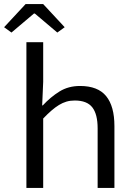

<svg xmlns="http://www.w3.org/2000/svg" viewBox="-36 -918 656 938"><path d="M93 0V-712H175V-518L170 -403H173Q211 -444 254.5 -471Q298 -498 355 -498Q442 -498 482.5 -448.5Q523 -399 523 -302V0H441V-291Q441 -360 415 -393.5Q389 -427 329 -427Q307 -427 288.5 -421.5Q270 -416 252 -405Q234 -394 215 -377.5Q196 -361 175 -339V0ZM20 -759 -16 -785 89 -898H175L280 -785L244 -759L134 -852H130Z"/></svg>

Font: Source Code Pro
Style: Regular
Weight: 400
Monospace: yes
Designer: Paul D. Hunt, Teo Tuominen
Foundry: Adobe Systems Incorporated
Version: Version 2.030;PS 1.000;hotconv 16.6.51;makeotf.lib2.5.65220